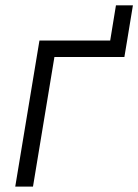

<svg xmlns="http://www.w3.org/2000/svg" viewBox="-20 -693 514 713"><path d="M389.2 -542.5 410.6 -673.3H473.6L452.1 -542.5ZM452.1 -542.5 441.9 -481.4H182.1L102.5 0H36.6L126.5 -542.5Z"/></svg>

Font: Inter 16pt Light
Style: Italic
Weight: 300
Italic angle: -9.3988°
Version: Version 4.001;git-66647c0bb